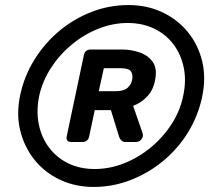

<svg xmlns="http://www.w3.org/2000/svg" viewBox="-20 -730 858 760"><path d="M351 10Q278 10 217.5 -18.5Q157 -47 116.5 -97.5Q76 -148 60 -213.5Q44 -279 60 -354Q76 -429 116 -493.5Q156 -558 213.5 -606.5Q271 -655 341.5 -682.5Q412 -710 489 -710Q562 -710 622.5 -681.5Q683 -653 724 -602.5Q765 -552 780.5 -486.5Q796 -421 780 -346Q764 -271 724.5 -206.5Q685 -142 626.5 -93.5Q568 -45 497.5 -17.5Q427 10 351 10ZM355 -61Q414 -61 471 -83.5Q528 -106 576.5 -146Q625 -186 659 -238.5Q693 -291 705 -350Q718 -409 707.5 -461.5Q697 -514 667 -554Q637 -594 590.5 -616.5Q544 -639 485 -639Q427 -639 370 -616.5Q313 -594 264.5 -554Q216 -514 182 -461.5Q148 -409 135 -350Q123 -291 133.5 -238.5Q144 -186 174 -146Q204 -106 250 -83.5Q296 -61 355 -61ZM261 -168Q251 -168 246.5 -174Q242 -180 244 -190L312 -512Q317 -534 339 -534H464Q499 -534 532.5 -522.5Q566 -511 584.5 -485Q603 -459 594 -414Q587 -374 563 -348.5Q539 -323 507 -311L544 -204Q545 -202 545.5 -198.5Q546 -195 545 -190Q544 -182 536.5 -175Q529 -168 518 -168H477Q467 -168 461.5 -173Q456 -178 452 -187L419 -294H355L333 -190Q328 -168 306 -168ZM371 -369H438Q470 -369 485 -382.5Q500 -396 503 -414Q507 -433 499 -446.5Q491 -460 458 -460H391Z"/></svg>

Font: Rubik Light Medium
Style: Italic
Weight: 500
Italic angle: -12°
Version: Version 2.104